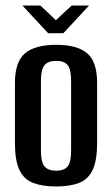

<svg xmlns="http://www.w3.org/2000/svg" viewBox="-20 -666 404 694"><path d="M183 8Q134 8 100.5 -4.5Q67 -17 50.5 -51Q34 -85 34 -149V-367Q34 -442 70 -473Q106 -504 183 -504Q259 -504 295 -473.5Q331 -443 331 -367V-149Q331 -85 314.5 -51Q298 -17 265 -4.5Q232 8 183 8ZM183 -49Q212 -49 224.5 -64.5Q237 -80 237 -120V-375Q237 -414 225 -430Q213 -446 183 -446Q154 -446 141 -430.5Q128 -415 128 -375V-120Q128 -80 141 -64.5Q154 -49 183 -49ZM154 -546 61 -646H126L182 -593L239 -646H302L209 -546Z"/></svg>

Font: Alumni Sans SemiBold
Style: Regular
Weight: 600
Designer: Robert E. Leuschke
Foundry: Robert E. Leuschke
Version: Version 1.018